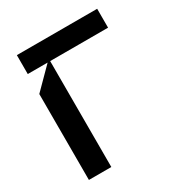

<svg xmlns="http://www.w3.org/2000/svg" viewBox="-171 -848 911 969"><g transform="rotate(-30 284.5 -363.5)"><path d="M66.8 -500.7 182.5 -617.2H66.8V-727.3H534.8V-617.2H197.4V0H66.8Z"/></g></svg>

Font: Riot Sans
Style: Bold
Weight: 600
Designer: Rasmus Andersson
Foundry: rsms
Version: Version 4.001